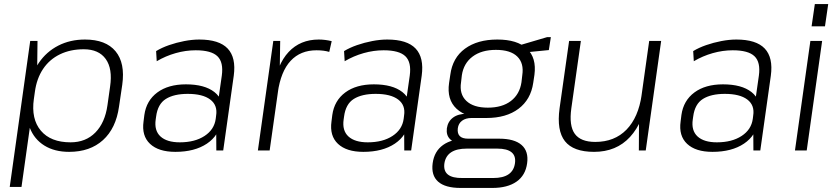

<svg xmlns="http://www.w3.org/2000/svg" viewBox="-20 -742 4128 947"><path d="M321 7Q249 7 199 -24Q149 -55 127 -111.5Q105 -168 115 -245L123 -301Q134 -377 171.5 -432Q209 -487 267.5 -517Q326 -547 399 -547Q502 -547 550 -489Q598 -431 583 -324L567 -216Q552 -109 488 -51Q424 7 321 7ZM129 -540H165L163 -367L86 180H28ZM328 -40Q403 -40 450.5 -88.5Q498 -137 510 -223L523 -315Q536 -403 501.5 -451Q467 -499 393 -499Q327 -499 275.5 -474Q224 -449 192.5 -402Q161 -355 152 -289L147 -254Q133 -155 181.5 -97.5Q230 -40 328 -40Z M1046 -173 1074 -369Q1083 -435 1052.5 -464.5Q1022 -494 945 -494Q896 -494 846.5 -480Q797 -466 753 -440L750 -490Q778 -507 814 -519.5Q850 -532 889 -539.5Q928 -547 963 -547Q1061 -547 1103 -502.5Q1145 -458 1133 -369L1081 0H1047ZM845 7Q762 7 720 -32.5Q678 -72 688 -143L692 -175Q702 -246 756 -286Q810 -326 897 -326Q989 -326 1037.5 -288Q1086 -250 1076 -180L1071 -146Q1061 -74 1000.5 -33.5Q940 7 845 7ZM867 -40Q941 -40 989 -71.5Q1037 -103 1044 -156L1046 -172Q1054 -223 1017 -251Q980 -279 906 -279Q838 -279 798 -254Q758 -229 750 -167L748 -153Q740 -98 771.5 -69Q803 -40 867 -40Z M1328 -540H1362L1359 -346L1310 0H1252ZM1329 -305Q1346 -424 1403.5 -485.5Q1461 -547 1552 -547Q1568 -547 1584 -545Q1600 -543 1616 -539L1604 -486Q1577 -494 1541 -494Q1462 -494 1413.5 -442Q1365 -390 1350 -285Z M1973 -173 2001 -369Q2010 -435 1979.5 -464.5Q1949 -494 1872 -494Q1823 -494 1773.5 -480Q1724 -466 1680 -440L1677 -490Q1705 -507 1741 -519.5Q1777 -532 1816 -539.5Q1855 -547 1890 -547Q1988 -547 2030 -502.5Q2072 -458 2060 -369L2008 0H1974ZM1772 7Q1689 7 1647 -32.5Q1605 -72 1615 -143L1619 -175Q1629 -246 1683 -286Q1737 -326 1824 -326Q1916 -326 1964.5 -288Q2013 -250 2003 -180L1998 -146Q1988 -74 1927.5 -33.5Q1867 7 1772 7ZM1794 -40Q1868 -40 1916 -71.5Q1964 -103 1971 -156L1973 -172Q1981 -223 1944 -251Q1907 -279 1833 -279Q1765 -279 1725 -254Q1685 -229 1677 -167L1675 -153Q1667 -98 1698.5 -69Q1730 -40 1794 -40Z M2379 -160Q2281 -160 2232 -205.5Q2183 -251 2195 -333L2201 -373Q2212 -457 2273.5 -502Q2335 -547 2433 -547Q2531 -547 2579 -502Q2627 -457 2616 -373L2610 -333Q2598 -251 2537.5 -205.5Q2477 -160 2379 -160ZM2252 185Q2176 185 2141 154Q2106 123 2114 63Q2122 4 2165.5 -27Q2209 -58 2286 -58H2442Q2517 -58 2552.5 -27Q2588 4 2580 63Q2572 123 2527.5 154Q2483 185 2408 185ZM2413 136Q2510 136 2520 63Q2525 27 2503 9Q2481 -9 2433 -9H2282Q2184 -9 2172 63Q2161 138 2262 136ZM2261 -36Q2220 -36 2200 -55.5Q2180 -75 2184 -109Q2189 -143 2214.5 -162Q2240 -181 2283 -181H2382L2379 -160H2306Q2277 -160 2259 -146.5Q2241 -133 2238 -109Q2235 -84 2247.5 -71Q2260 -58 2289 -58H2364L2361 -36ZM2386 -211Q2457 -211 2500 -244Q2543 -277 2552 -336L2556 -371Q2565 -430 2531.5 -463Q2498 -496 2426 -496Q2355 -496 2311 -463Q2267 -430 2258 -371L2254 -336Q2245 -278 2280 -244.5Q2315 -211 2386 -211ZM2540 -518 2679 -559H2697L2687 -495L2535 -480Z M2798 -208Q2786 -122 2815 -82Q2844 -42 2916 -42Q3011 -42 3070 -102.5Q3129 -163 3145 -275L3186 -339L3176 -275Q3155 -140 3087.5 -66.5Q3020 7 2910 7Q2808 7 2766.5 -45.5Q2725 -98 2740 -208L2787 -540H2845ZM3165 0H3131L3132 -184L3182 -540H3241Z M3695 -173 3723 -369Q3732 -435 3701.5 -464.5Q3671 -494 3594 -494Q3545 -494 3495.5 -480Q3446 -466 3402 -440L3399 -490Q3427 -507 3463 -519.5Q3499 -532 3538 -539.5Q3577 -547 3612 -547Q3710 -547 3752 -502.5Q3794 -458 3782 -369L3730 0H3696ZM3494 7Q3411 7 3369 -32.5Q3327 -72 3337 -143L3341 -175Q3351 -246 3405 -286Q3459 -326 3546 -326Q3638 -326 3686.5 -288Q3735 -250 3725 -180L3720 -146Q3710 -74 3649.5 -33.5Q3589 7 3494 7ZM3516 -40Q3590 -40 3638 -71.5Q3686 -103 3693 -156L3695 -172Q3703 -223 3666 -251Q3629 -279 3555 -279Q3487 -279 3447 -254Q3407 -229 3399 -167L3397 -153Q3389 -98 3420.5 -69Q3452 -40 3516 -40Z M4035 -540 3959 0H3901L3977 -540ZM4065 -722 4049 -612H3983L3999 -722Z"/></svg>

Font: Pathway Extreme 8pt Thin 12pt Thin
Style: Italic
Weight: 250
Italic angle: -8°
Version: Version 1.001;gftools[0.9.26]